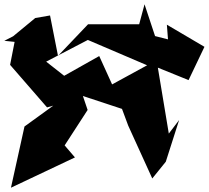

<svg xmlns="http://www.w3.org/2000/svg" viewBox="-75 -775 972 894"><path d="M710 -591 647 -607 598 -755 573 -662H335L195 -515L158 -703L89 -691L-14 -606L-55 -585L-7 -580L-28 -473L144 -275L173 -283L39 -186L-24 99L274 -42L226 -98L333 -263L311 -328L493 -268L522 -190L634 56L697 -22L759 -216L711 -153L660 -460L803 -402L877 -557L702 -660L709 -568ZM229 -418 140 -488 334 -589 610 -471 447 -382 387 -514 213 -416Z"/></svg>

Font: Asimov Silicon
Style: Regular
Weight: 400
Designer: Google
Version: Version 2.000980; 2014